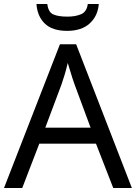

<svg xmlns="http://www.w3.org/2000/svg" viewBox="-20 -938 679 958"><path d="M545 0 459 -221H176L91 0H0L279 -717H360L638 0ZM352 -517Q349 -525 342 -546Q335 -567 328.5 -589.5Q322 -612 318 -624Q311 -593 302 -563.5Q293 -534 287 -517L206 -301H432ZM473 -918Q468 -858 427.5 -821Q387 -784 315 -784Q241 -784 203.5 -820.5Q166 -857 162 -918H216Q221 -877 246 -866Q271 -855 317 -855Q356 -855 384.5 -867Q413 -879 418 -918Z"/></svg>

Font: Noto Sans Limbu
Style: Regular
Weight: 400
Designer: Monotype Design Team
Foundry: Monotype Imaging Inc.
Version: Version 2.004; ttfautohint (v1.8.4.7-5d5b)